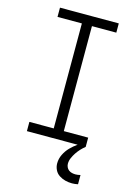

<svg xmlns="http://www.w3.org/2000/svg" viewBox="-140 -808 780 1104"><g transform="rotate(15 250.0 -256.0)"><path d="M75 0V-55H220V-680H75V-735H425V-680H280V-55H425V0ZM403 223Q382 223 362.5 218Q343 213 326 202Q309 191 300 172.5Q291 154 291 134Q291 106 303.5 80.5Q316 55 335 35.5Q354 16 377 0Q400 -16 425 -28V0Q411 11 398.5 24.5Q386 38 376 53Q366 68 358.5 85Q351 102 351 120Q351 130 355.5 140Q360 150 368.5 156.5Q377 163 387.5 165.5Q398 168 409 168Q416 168 423 167Q430 166 438 164V219Q429 221 420 222Q411 223 403 223Z"/></g></svg>

Font: Iosevka Curly Slab Light
Style: Regular
Weight: 300
Monospace: yes
Designer: Belleve Invis
Foundry: Belleve Invis
Version: Version 22.1.2; ttfautohint (v1.8.4)